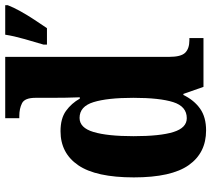

<svg xmlns="http://www.w3.org/2000/svg" viewBox="-57 -743 810 736"><g transform="rotate(-90 348.0 -375.0)"><path d="M216 10Q130 10 83 -56.5Q36 -123 36 -267Q36 -412 82.5 -480Q129 -548 213 -548Q262 -548 291 -527Q320 -506 338 -474H343Q342 -497 341.5 -527Q341 -557 341 -585V-644Q341 -685 320.5 -695.5Q300 -706 271 -706H263V-760H498V-132Q498 -86 514 -70Q530 -54 562 -54H570V0H383L356 -77H352Q332 -36 299.5 -13Q267 10 216 10ZM263 -64Q308 -64 324.5 -116Q341 -168 341 -269Q341 -368 324.5 -421.5Q308 -475 264 -475Q226 -475 210 -421.5Q194 -368 194 -268Q194 -166 210 -115Q226 -64 263 -64ZM545 -613Q554 -643 566 -685Q578 -727 583 -760H696V-750Q688 -729 673 -702Q658 -675 640.5 -648.5Q623 -622 608 -600H545Z"/></g></svg>

Font: Noto Serif Hebrew Condensed ExtraBold
Style: Regular
Weight: 800
Width: 3
Designer: Monotype Design Team
Foundry: Monotype Imaging Inc.
Version: Version 2.004; ttfautohint (v1.8.4.7-5d5b)